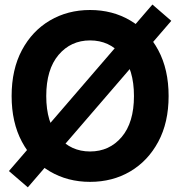

<svg xmlns="http://www.w3.org/2000/svg" viewBox="-20 -783 788 839"><path d="M373.5 11.7Q275.9 11.7 198.2 -33.9Q120.6 -79.6 75.7 -163.8Q30.8 -248 30.8 -363.3Q30.8 -479.5 75.7 -563.7Q120.6 -647.9 198.2 -693.6Q275.9 -739.3 373.5 -739.3Q471.7 -739.3 549.1 -693.6Q626.5 -647.9 671.6 -563.7Q716.8 -479.5 716.8 -363.3Q716.8 -247.6 671.6 -163.6Q626.5 -79.6 549.1 -33.9Q471.7 11.7 373.5 11.7ZM373.5 -121.1Q458 -121.1 511.7 -184.3Q565.4 -247.6 565.4 -363.3Q565.4 -479.5 511.7 -543Q458 -606.4 373.5 -606.4Q289.6 -606.4 235.8 -543Q182.1 -479.5 182.1 -363.3Q182.1 -247.6 235.8 -184.3Q289.6 -121.1 373.5 -121.1ZM101.6 35.6 19 -35.6 646 -763.2 728.5 -691.9Z"/></svg>

Font: Inter Display
Style: Bold
Weight: 700
Designer: Rasmus Andersson
Foundry: rsms
Version: Version 4.001;git-9221beed3